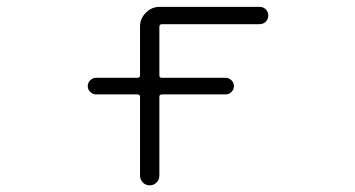

<svg xmlns="http://www.w3.org/2000/svg" viewBox="-20 -565 1040 563"><path d="M261.7 -288.1Q252 -288.1 244.6 -295.4Q237.3 -302.7 237.3 -312.5Q237.3 -322.3 244.6 -329.6Q252 -336.9 261.7 -336.9H382.8Q390.6 -336.9 390.6 -343.8V-487.3Q390.6 -510.7 407.7 -527.8Q424.8 -544.9 448.2 -544.9H741.2Q752 -544.9 759.3 -537.6Q766.6 -530.3 766.6 -519.5Q766.6 -508.8 759.3 -501.5Q752 -494.1 741.2 -494.1H455.1Q447.3 -494.1 447.3 -486.3V-343.8Q447.3 -336.9 455.1 -336.9H641.6Q651.4 -336.9 658.7 -329.6Q666 -322.3 666 -312.5Q666 -302.7 658.7 -295.4Q651.4 -288.1 641.6 -288.1H455.1Q447.3 -288.1 447.3 -281.2V-49.8Q447.3 -38.1 439 -29.8Q430.7 -21.5 418.9 -21.5Q407.2 -21.5 398.9 -29.8Q390.6 -38.1 390.6 -49.8V-281.2Q390.6 -288.1 382.8 -288.1Z"/></svg>

Font: Rounded-X Mgen+ 1m light
Style: Regular
Weight: 200
Designer: [Source Han Sans]
Ryoko NISHIZUKA  (kana & ideographs); Paul D. Hunt (Latin, Greek & Cyrillic); Wenlong ZHANG  (bopomofo
Version: Version 1.059.20150602